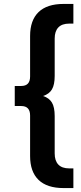

<svg xmlns="http://www.w3.org/2000/svg" viewBox="-20 -762 410 976"><path d="M199 -274Q230 -264 244 -240.5Q258 -217 258 -172V18Q258 55 276.5 74.5Q295 94 332 94H353V194H303Q219 194 176 152.5Q133 111 133 31V-175Q133 -223 88 -223H55V-325H88Q133 -325 133 -373V-579Q133 -659 176 -700.5Q219 -742 303 -742H353V-642H332Q295 -642 276.5 -622.5Q258 -603 258 -566V-376Q258 -331 244 -307.5Q230 -284 199 -274Z"/></svg>

Font: mBank SemiBold
Style: Regular
Weight: 600
Designer: Julieta Ulanovsky
Foundry: Julieta Ulanovsky
Version: Version 7.200